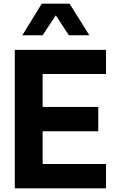

<svg xmlns="http://www.w3.org/2000/svg" viewBox="-20 -1020 650 1040"><path d="M210.9 -829.1H101.1L206.1 -1000H356.9L463.9 -829.1H353L282.2 -937ZM210.9 -619.1V-440.9H512.2V-309.1H210.9V-131.8H554.2V0H60.1V-750H554.2V-619.1Z"/></svg>

Font: Oakes Grotesk
Style: Bold
Weight: 700
Designer: Samuel Oakes
Foundry: Samuel Oakes
Version: Version 1.0 | wf-rip DC20170320